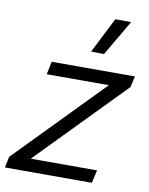

<svg xmlns="http://www.w3.org/2000/svg" viewBox="-103 -843 704 907"><g transform="rotate(10 249.0 -390.0)"><path d="M352 -609 290 -610 376 -780H452ZM-16 0 -5 -53 400 -468H102L115 -530H514L502 -477L97 -62H415L401 0Z"/></g></svg>

Font: Be Vietnam Pro Light
Style: Italic
Weight: 300
Italic angle: -12°
Designer: Lam Bao, Tony Le, Vietanh Nguyen
Foundry: Yellow Type Foundry
Version: Version 1.002; ttfautohint (v1.8.3)